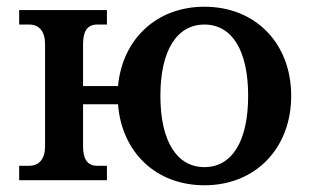

<svg xmlns="http://www.w3.org/2000/svg" viewBox="-20 -536 924 571"><path d="M227 -101V-226H331C342 -83 444 15 588 15C740 15 846 -95 846 -251C846 -407 740 -516 588 -516C446 -516 344 -420 331 -280H227V-405C227 -442 239 -463 269 -463H298V-506H37V-463H67C97 -463 114 -442 114 -405V-101C114 -64 97 -43 67 -43H37V0H298V-43H269C239 -43 227 -64 227 -101ZM457 -251C457 -386 506 -463 588 -463C670 -463 718 -386 718 -251C718 -116 670 -39 588 -39C506 -39 457 -116 457 -251Z"/></svg>

Font: LT Superior Serif Semibold
Style: Regular
Weight: 600
Designer: Daniel Lyons
Foundry: LyonsType
Version: Version 2.120;FEAKit 1.0